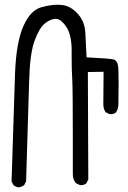

<svg xmlns="http://www.w3.org/2000/svg" viewBox="-20 -791 540 811"><path d="M282.7 -577.6V-543Q282.7 -494.1 285.2 -455.3Q287.6 -416.5 287.6 -198.7Q287.6 -136.7 287.6 -60.5V-60.1Q287.6 -57.6 287.6 -54.7Q287.6 -32.7 300.3 -17.6L317.4 -9.3Q319.3 -8.8 321.3 -8.8Q335.4 -8.8 344.7 -16.6L353 -33.2L351.1 -486.8L417.5 -487.8L416.5 -356Q416.5 -353 416.5 -350.1Q416.5 -332 425.8 -317.4L442.4 -309.1Q444.3 -308.6 446.3 -308.6Q460.4 -308.6 470.2 -316.4Q480 -332 480 -350.6Q481 -403.8 481 -439.9Q481 -499.5 478.5 -513.7Q474.6 -535.2 460.9 -539.6Q446.8 -543.9 345.7 -548.8Q343.3 -605 340.3 -654.8Q337.4 -704.1 303.7 -737.8Q274.9 -766.6 241.2 -770Q232.9 -771 224.1 -771Q193.4 -771 155.8 -760.7Q133.3 -754.9 114 -735.6Q94.7 -716.3 79.1 -681.2Q48.3 -611.8 43.5 -480.5L28.8 -24.9L37.1 -8.8Q46.4 -1.5 58.6 0.5Q71.3 -1.5 82 -8.8L90.3 -25.4L103 -446.3Q106 -564.9 126 -618.7Q146 -673.3 169.4 -691.9Q192.4 -710.4 213.9 -711.4Q214.8 -711.4 215.3 -711.4Q237.8 -711.4 261.2 -675.8Q282.7 -642.1 282.7 -577.6Z"/></svg>

Font: Bakudai
Style: ExtraLight
Weight: 200
Version: Version 1.48